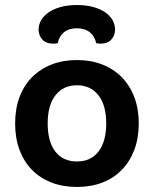

<svg xmlns="http://www.w3.org/2000/svg" viewBox="-20 -726 610 761"><path d="M530 -237Q530 -179 512.5 -132.5Q495 -86 463 -53Q431 -20 386 -2.5Q341 15 285 15Q229 15 184 -2.5Q139 -20 107 -52.5Q75 -85 57.5 -131.5Q40 -178 40 -237Q40 -295 57.5 -341.5Q75 -388 107.5 -420.5Q140 -453 185 -470.5Q230 -488 285 -488Q340 -488 385 -470.5Q430 -453 462.5 -420Q495 -387 512.5 -340.5Q530 -294 530 -237ZM285 -388Q231 -388 200 -348.5Q169 -309 169 -237Q169 -164 199.5 -125Q230 -86 285 -86Q340 -86 370.5 -125.5Q401 -165 401 -237Q401 -309 370 -348.5Q339 -388 285 -388ZM285 -614Q253 -614 233.5 -598Q214 -582 209 -555Q204 -554 200 -553.5Q196 -553 191 -553Q162 -553 147.5 -569.5Q133 -586 133 -609Q133 -628 143 -645.5Q153 -663 172 -676.5Q191 -690 219.5 -698Q248 -706 285 -706Q322 -706 350.5 -698Q379 -690 398 -676.5Q417 -663 426.5 -645.5Q436 -628 436 -609Q436 -586 421.5 -569.5Q407 -553 378 -553Q371 -553 361 -555Q356 -582 336 -598Q316 -614 285 -614Z"/></svg>

Font: Baloo Tammudu 2 SemiBold
Style: Regular
Weight: 600
Designer: Maithili Shingre, Omkar Shende and Ek Type
Foundry: Ek Type
Version: Version 1.640;hotconv 1.0.111;makeotfexe 2.5.65597; ttfautoh